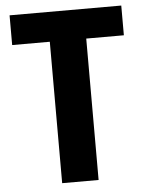

<svg xmlns="http://www.w3.org/2000/svg" viewBox="-52 -756 607 798"><g transform="rotate(-5 251.5 -357.0)"><path d="M327 0H175V-590H18V-714H484V-590H327Z"/></g></svg>

Font: Noto Sans Display SemiCondensed
Style: Regular
Weight: 400
Width: 4
Version: Version 2.003